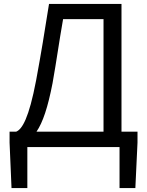

<svg xmlns="http://www.w3.org/2000/svg" viewBox="-20 -753 752 983"><path d="M29 -23 39 210H120V0H592V210H673L684 -23V-79H602V-733H231C206 -576 192 -488 165 -342C128 -147 93 -91 63 -79H29ZM167 -79C199 -126 225 -203 249 -327C271 -451 281 -530 303 -655H510V-79Z"/></svg>

Font: Kinto Sans
Style: Regular
Weight: 400
Designer: Authors: Ryoko NISHIZUKA  (kana & ideographs); Paul D. Hunt (Latin, Greek & Cyrillic); Wenlong ZHANG  (bopomofo); Sandol
Foundry: Adobe Systems Incorporated, ookami Inc.
Version: Version 0.001